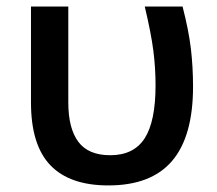

<svg xmlns="http://www.w3.org/2000/svg" viewBox="-20 -560 667 590"><path d="M313 9.8Q194.3 9.8 134.8 -52.2Q75.2 -114.3 75.2 -245.1V-540H189.9V-245.1Q189.9 -165.5 220.7 -124.3Q251.5 -83 318.8 -83Q391.1 -83 424.6 -135Q458 -187 458 -297.9Q458 -351.1 451.2 -404.5Q444.3 -458 424.8 -540H541Q560.1 -465.8 566.7 -409.4Q573.2 -353 573.2 -293.9Q573.2 -141.1 509 -65.7Q444.8 9.8 313 9.8Z"/></svg>

Font: Open Sans Semibold
Style: Regular
Weight: 600
Foundry: Ascender Corporation
Version: Version 1.10; ttfautohint (v1.5.65-e2d9)